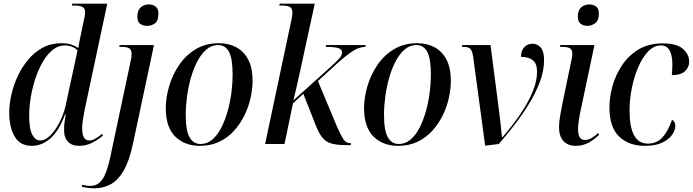

<svg xmlns="http://www.w3.org/2000/svg" viewBox="-20 -780 3753 1040"><path d="M152 10Q89 10 59.5 -40.5Q30 -91 30 -168Q30 -215 41.5 -266.5Q53 -318 76 -367.5Q99 -417 133 -457.5Q167 -498 212 -522Q257 -546 313 -546Q343 -546 364.5 -539Q386 -532 404 -520Q406 -535 409.5 -552Q413 -569 416 -583L434 -669Q437 -682 439 -693.5Q441 -705 441 -715Q441 -734 427.5 -742Q414 -750 385 -750H369L371 -760H561L443 -206Q440 -192 435.5 -169Q431 -146 428 -123Q425 -100 425 -86Q425 -19 463 -19Q480 -19 498.5 -30Q517 -41 533 -55L538 -46Q514 -25 480.5 -7.5Q447 10 408 10Q370 10 348.5 -12Q327 -34 327 -76Q327 -97 329.5 -117.5Q332 -138 336 -162H333Q299 -70 252.5 -30Q206 10 152 10ZM198 -19Q220 -19 242 -37Q264 -55 283 -84Q302 -113 315.5 -145.5Q329 -178 335 -206L400 -507Q389 -519 370.5 -526.5Q352 -534 331 -534Q295 -534 265 -509.5Q235 -485 211.5 -444.5Q188 -404 171.5 -354Q155 -304 146.5 -252Q138 -200 138 -153Q138 -80 155.5 -49.5Q173 -19 198 -19Z M776 -640Q754 -640 739 -651Q724 -662 724 -689Q724 -724 742 -740Q760 -756 786 -756Q807 -756 822.5 -745Q838 -734 838 -706Q838 -669 820.5 -654.5Q803 -640 776 -640ZM491 240Q471 240 454 237.5Q437 235 423 231L425 221Q433 223 445.5 225Q458 227 469 227Q500 227 521 207.5Q542 188 557.5 143.5Q573 99 587 25L687 -446Q690 -458 691.5 -468Q693 -478 693 -487Q693 -511 679.5 -518.5Q666 -526 639 -526H626L628 -536H814L699 4Q680 92 650 144Q620 196 580 218Q540 240 491 240Z M1063 10Q980 10 929 -40.5Q878 -91 878 -194Q878 -250 895.5 -311Q913 -372 948.5 -425.5Q984 -479 1038.5 -512.5Q1093 -546 1167 -546Q1217 -546 1258 -525Q1299 -504 1323.5 -459Q1348 -414 1348 -342Q1348 -299 1337.5 -250.5Q1327 -202 1304.5 -156Q1282 -110 1248.5 -72.5Q1215 -35 1168.5 -12.5Q1122 10 1063 10ZM1066 0Q1102 0 1130 -24Q1158 -48 1178.5 -88Q1199 -128 1213 -177.5Q1227 -227 1233.5 -278.5Q1240 -330 1240 -376Q1240 -462 1220.5 -499Q1201 -536 1161 -536Q1126 -536 1098 -512Q1070 -488 1049 -448Q1028 -408 1014 -358.5Q1000 -309 993 -257Q986 -205 986 -159Q986 -72 1007 -36Q1028 0 1066 0Z M1856 6Q1807 6 1777 -2Q1747 -10 1728 -32.5Q1709 -55 1692 -97L1623 -272L1567 -220L1521 0H1416L1557 -665Q1564 -697 1564 -711Q1564 -736 1549 -743Q1534 -750 1509 -750H1493L1495 -760H1685L1636 -535Q1630 -507 1621.5 -467.5Q1613 -428 1603.5 -385Q1594 -342 1585 -302.5Q1576 -263 1569 -236L1769 -416Q1802 -446 1817.5 -463Q1833 -480 1833 -496Q1833 -513 1812.5 -519.5Q1792 -526 1744 -526L1746 -536H1961L1959 -526Q1925 -526 1889.5 -502.5Q1854 -479 1808 -438L1702 -341L1808 -88Q1828 -45 1841 -24.5Q1854 -4 1882 -4L1880 6Z M2137 10Q2054 10 2003 -40.5Q1952 -91 1952 -194Q1952 -250 1969.5 -311Q1987 -372 2022.5 -425.5Q2058 -479 2112.5 -512.5Q2167 -546 2241 -546Q2291 -546 2332 -525Q2373 -504 2397.5 -459Q2422 -414 2422 -342Q2422 -299 2411.5 -250.5Q2401 -202 2378.5 -156Q2356 -110 2322.5 -72.5Q2289 -35 2242.5 -12.5Q2196 10 2137 10ZM2140 0Q2176 0 2204 -24Q2232 -48 2252.5 -88Q2273 -128 2287 -177.5Q2301 -227 2307.5 -278.5Q2314 -330 2314 -376Q2314 -462 2294.5 -499Q2275 -536 2235 -536Q2200 -536 2172 -512Q2144 -488 2123 -448Q2102 -408 2088 -358.5Q2074 -309 2067 -257Q2060 -205 2060 -159Q2060 -72 2081 -36Q2102 0 2140 0Z M2543 -472Q2538 -506 2527 -516Q2516 -526 2492 -526H2482L2484 -536H2637L2678 -219Q2685 -168 2690.5 -118.5Q2696 -69 2699 -36H2701Q2754 -97 2796.5 -159Q2839 -221 2864 -280Q2889 -339 2889 -391Q2889 -435 2866.5 -453.5Q2844 -472 2802 -472Q2802 -506 2820 -524.5Q2838 -543 2864 -543Q2892 -543 2909.5 -522Q2927 -501 2927 -455Q2927 -397 2904 -336Q2881 -275 2844 -215Q2807 -155 2764 -100Q2721 -45 2682 0L2608 9Z M3162 -640Q3140 -640 3125 -651.5Q3110 -663 3110 -690Q3110 -724 3128 -740Q3146 -756 3172 -756Q3193 -756 3208.5 -745Q3224 -734 3224 -706Q3224 -670 3204.5 -655Q3185 -640 3162 -640ZM3099 10Q3055 10 3031.5 -16.5Q3008 -43 3008 -90Q3008 -117 3014 -152.5Q3020 -188 3027 -222L3075 -453Q3080 -474 3080 -489Q3080 -511 3067 -518.5Q3054 -526 3025 -526H3012L3014 -536H3200L3125 -181Q3120 -159 3115.5 -129.5Q3111 -100 3111 -82Q3111 -53 3119.5 -37.5Q3128 -22 3148 -22Q3168 -22 3185.5 -33Q3203 -44 3220 -59L3226 -51Q3204 -28 3171.5 -9Q3139 10 3099 10Z M3474 10Q3385 10 3333 -41Q3281 -92 3281 -199Q3281 -253 3297.5 -313Q3314 -373 3349 -426Q3384 -479 3438.5 -512Q3493 -545 3570 -545Q3646 -545 3679.5 -515Q3713 -485 3713 -446Q3713 -416 3690.5 -394.5Q3668 -373 3619 -373Q3620 -385 3621 -400Q3622 -415 3622 -432Q3621 -534 3560 -534Q3522 -534 3490.5 -501Q3459 -468 3436.5 -415Q3414 -362 3402 -300.5Q3390 -239 3390 -182Q3390 -2 3489 -2Q3538 -2 3568.5 -36Q3599 -70 3620 -131Q3628 -127 3633 -119Q3638 -111 3638 -98Q3638 -74 3620 -49Q3602 -24 3566 -7Q3530 10 3474 10Z"/></svg>

Font: Noto Serif Display SemiCondensed Medium
Style: Italic
Weight: 500
Width: 4
Italic angle: -12°
Designer: Monotype Design Team
Foundry: Monotype Imaging Inc.
Version: Version 2.009